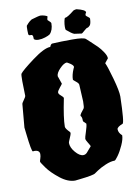

<svg xmlns="http://www.w3.org/2000/svg" viewBox="-102 -1010 794 1096"><g transform="rotate(-10 295.0 -462.0)"><path d="M265 -889Q265 -869 259.5 -853.5Q254 -838 244 -828Q236 -822 216 -815.5Q196 -809 177.5 -809Q159 -809 151 -817Q150 -818 150 -828Q150 -843 139 -843H133Q129 -843 126 -845.5Q123 -848 123 -872.5Q123 -897 124.5 -899.5Q126 -902 136.5 -913Q147 -924 158 -930Q201 -943 211 -943Q221 -943 235.5 -938.5Q250 -934 250 -930Q246 -920 246 -911Q265 -895 265 -889ZM487 -876Q486 -846 477 -837Q468 -828 463 -828Q458 -828 443 -814.5Q428 -801 426 -801L383 -807Q369 -812 340 -837Q337 -840 337 -855Q337 -870 340.5 -888Q344 -906 348 -906Q361 -906 402 -939Q412 -943 420 -943Q471 -931 471 -916Q465 -907 465 -901.5Q465 -896 476 -889Q487 -882 487 -876ZM248 -585 264 -539Q264 -537 249 -519Q234 -501 234 -492.5Q234 -484 247.5 -473Q261 -462 261 -456Q238 -344 238 -294Q238 -283 262 -259Q264 -257 264 -251.5Q264 -246 254.5 -224.5Q245 -203 245 -199Q245 -172 269 -144Q293 -116 314 -116Q327 -116 336.5 -126.5Q346 -137 354 -147L363 -157Q364 -158 364 -160Q364 -162 352.5 -180.5Q341 -199 341 -206Q341 -213 351.5 -244.5Q362 -276 362 -290L346 -306Q345 -307 345 -312V-314Q345 -331 338 -338L337 -341Q339 -351 361 -377Q366 -382 366 -418L361 -515Q361 -524 345.5 -536Q330 -548 330 -551Q330 -577 344 -610L349 -621Q349 -633 322 -648L313 -653Q296 -653 272 -628.5Q248 -604 248 -585ZM532 -227Q532 -207 552 -189Q552 -167 537 -133.5Q522 -100 505.5 -77Q489 -54 484 -54Q461 -54 430.5 -41Q400 -28 381 -15L362 -2Q352 7 270 16L243 19Q201 19 156 -16.5Q111 -52 87.5 -85Q64 -118 64 -122Q64 -126 68.5 -139Q73 -152 73 -164Q73 -188 42 -188L34 -187Q26 -187 14 -294L10 -329L22 -465Q22 -468 34 -485Q46 -502 46 -506L44 -592Q44 -631 47 -635Q60 -653 130 -705Q200 -757 235 -757Q242 -774 250 -774Q300 -777 366.5 -777Q433 -777 444 -766Q445 -765 467 -745Q489 -725 504 -710Q519 -695 533.5 -673Q548 -651 548 -636L528 -611Q539 -588 559.5 -514.5Q580 -441 580 -409Q576 -253 565 -253Q532 -240 532 -227Z"/></g></svg>

Font: Piedra
Style: Regular
Weight: 400
Designer: Angel Koziupa & Ale Paul
Foundry: Angel Koziupa and Alejandro Paul
Version: Version 1.000